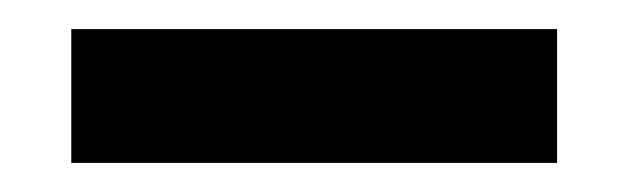

<svg xmlns="http://www.w3.org/2000/svg" viewBox="-20 -672 432 132"><path d="M29 -560H363V-652H29Z"/></svg>

Font: Charger Pro
Style: ExBd
Weight: 400
Designer: Jasper
Foundry: Cannot Into Space Fonts
Version: Version 1.09